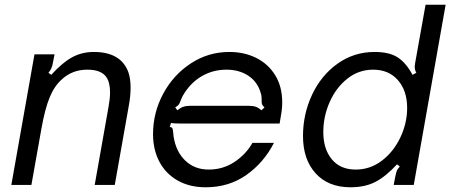

<svg xmlns="http://www.w3.org/2000/svg" viewBox="-20 -783 1907 813"><path d="M28 0 126 -553H211L204 -517Q200 -491 185 -475L197 -466Q244 -518 285.5 -540.5Q327 -563 377 -563Q493 -563 524 -476Q533 -449 533 -412Q533 -375 525 -333L466 0H381L440 -333Q446 -366 446 -392Q446 -434 430 -457Q408 -488 350 -488Q286 -488 242 -447Q210 -419 190 -370Q170 -321 155 -236L113 0Z M628 -215Q628 -306 671 -386Q714 -466 788 -514.5Q862 -563 951 -563Q1014 -563 1064.5 -538Q1115 -513 1145 -465Q1175 -417 1175 -349Q1175 -322 1169 -290L1164 -260H769Q762 -260 741.5 -260Q721 -260 704 -262L699 -246Q708 -244 710 -239.5Q712 -235 713 -225Q714 -215 715 -205Q725 -141 764.5 -103Q804 -65 864 -65Q924 -65 972.5 -97Q1021 -129 1049 -178H1140Q1097 -94 1023 -42Q949 10 851 10Q783 10 732.5 -18.5Q682 -47 655 -98Q628 -149 628 -215ZM731 -316Q743 -326 755.5 -330.5Q768 -335 785 -335H1033Q1052 -335 1064 -330.5Q1076 -326 1087 -316L1100 -328Q1092 -336 1090 -340.5Q1088 -345 1088 -352V-363Q1088 -379 1084 -389Q1071 -436 1032 -462Q993 -488 939 -488Q884 -488 838 -462.5Q792 -437 761 -389Q752 -375 748.5 -366Q745 -357 744 -355Q741 -346 737.5 -341Q734 -336 722 -328Z M1263 -207Q1263 -300 1301.5 -382Q1340 -464 1409.5 -513.5Q1479 -563 1566 -563Q1627 -563 1662.5 -541Q1698 -519 1727 -466L1743 -475Q1736 -486 1736 -501Q1736 -505 1738 -517L1782 -763H1867L1732 0H1647L1654 -36Q1658 -55 1661 -61.5Q1664 -68 1673 -78L1661 -87Q1613 -35 1569 -12.5Q1525 10 1464 10Q1370 10 1316.5 -49Q1263 -108 1263 -207ZM1704 -326Q1704 -399 1665 -443.5Q1626 -488 1560 -488Q1499 -488 1451 -450Q1403 -412 1376 -351Q1349 -290 1349 -224Q1349 -152 1385 -108.5Q1421 -65 1486 -65Q1548 -65 1597.5 -103Q1647 -141 1675.5 -201.5Q1704 -262 1704 -326Z"/></svg>

Font: Open Sauce Sans
Style: Italic
Weight: 400
Italic angle: -10°
Designer: Alfredo Marco Pradil
Foundry: Creative Sauce Fz LLC
Version: Version 1.477